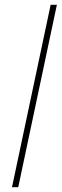

<svg xmlns="http://www.w3.org/2000/svg" viewBox="-20 -780 257 800"><path d="M30 0 191 -760H217L56 0Z"/></svg>

Font: Noto Sans Disp Thin
Style: Italic
Weight: 100
Italic angle: -12°
Designer: Monotype Design Team
Foundry: Monotype Imaging Inc.
Version: Version 2.000;GOOG;noto-source:20170915:90ef993387c0